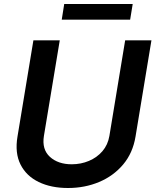

<svg xmlns="http://www.w3.org/2000/svg" viewBox="-20 -929 777 960"><path d="M605.8 -727.3H737.2L657.7 -246.4Q644.2 -164.1 595.7 -106.5Q547.2 -49 475.5 -19Q403.8 11 320 11Q235.4 11 173.5 -19Q111.5 -49 82.6 -106.5Q53.6 -164.1 67.5 -246.4L147 -727.3H278.8L199.6 -249.6Q188.6 -182.2 229.4 -144.9Q270.2 -107.6 338.8 -107.6Q384.6 -107.6 424.7 -124.5Q464.8 -141.3 492.2 -173.1Q519.5 -204.9 527 -249.6ZM643.5 -909.1 630.7 -830.6H288.7L301.1 -909.1Z"/></svg>

Font: Inter UI Semi Bold
Style: Italic
Weight: 600
Italic angle: -9.39999°
Designer: Rasmus Andersson
Foundry: rsms
Version: 3.2;8d6f07862